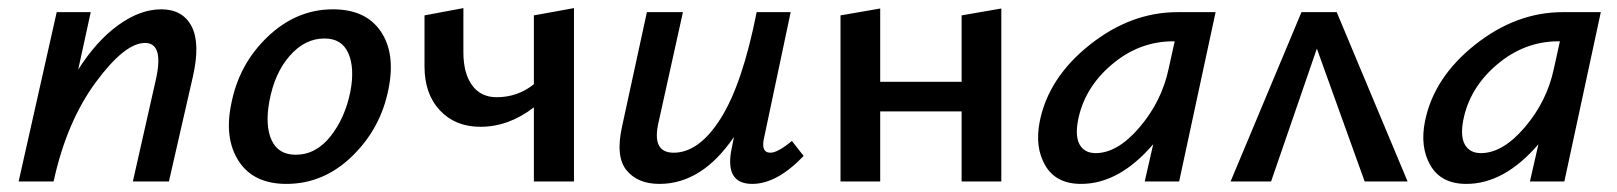

<svg xmlns="http://www.w3.org/2000/svg" viewBox="-20 -448 3993 474"><path d="M378 -425Q431 -425 453 -383Q475 -341 456 -258L397 0H308L364 -248Q386 -342 338 -342Q288 -342 216.5 -245Q145 -148 113 -3L112 0H26L120 -418H204L173 -276Q218 -347 272 -386Q326 -425 378 -425Z M687 6Q606 6 569.5 -50Q533 -106 551 -192Q570 -290 641 -357.5Q712 -425 802 -425Q883 -425 920 -370.5Q957 -316 939 -228Q920 -131 849.5 -62.5Q779 6 687 6ZM710 -66Q760 -66 796 -111.5Q832 -157 845 -222Q856 -280 840 -316.5Q824 -353 781 -353Q733 -353 695.5 -310.5Q658 -268 645 -198Q634 -138 650.5 -102Q667 -66 710 -66Z M1298 -410 1397 -428V0H1298V-183Q1236 -135 1166 -135Q1104 -135 1066 -175.5Q1028 -216 1028 -284V-410L1124 -428V-319Q1124 -267 1145.5 -237.5Q1167 -208 1206 -208Q1258 -208 1298 -240Z M1935 -100 1964 -63Q1898 6 1837 6Q1767 6 1787 -85L1792 -110Q1713 6 1608 6Q1554 6 1526.5 -28Q1499 -62 1516 -137L1577 -418H1666L1606 -147Q1588 -71 1643 -71Q1706 -71 1759.5 -156Q1813 -241 1848 -418H1932L1867 -111Q1857 -71 1882 -71Q1900 -71 1935 -100Z M2354 -410 2452 -427V0H2354V-173H2153V0H2055V-410L2153 -427V-246H2354Z M2887 -418H2981L2891 0H2806L2827 -92Q2743 6 2649 6Q2587 6 2560.5 -39.5Q2534 -85 2547 -149Q2569 -257 2670.5 -337.5Q2772 -418 2887 -418ZM2685 -70Q2739 -70 2793.5 -134Q2848 -198 2865 -278L2880 -346H2876Q2792 -346 2724 -288Q2656 -230 2641 -149Q2634 -110 2646 -90Q2658 -70 2685 -70Z M3455 0H3349L3231 -328L3118 0H3018L3193 -418H3280Z M3838 -418H3932L3842 0H3757L3778 -92Q3694 6 3600 6Q3538 6 3511.5 -39.5Q3485 -85 3498 -149Q3520 -257 3621.5 -337.5Q3723 -418 3838 -418ZM3636 -70Q3690 -70 3744.5 -134Q3799 -198 3816 -278L3831 -346H3827Q3743 -346 3675 -288Q3607 -230 3592 -149Q3585 -110 3597 -90Q3609 -70 3636 -70Z"/></svg>

Font: EauTestInfant Semibold
Style: Italic
Weight: 600
Italic angle: -12°
Designer: Christian Thalmann (Catharsis Fonts)
Version: Version 0.001;PS 000.001;hotconv 1.0.88;makeotf.lib2.5.64775